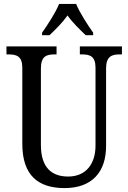

<svg xmlns="http://www.w3.org/2000/svg" viewBox="-20 -951 656 981"><path d="M195 -784V-771H233C264 -801 299 -835 325 -872C351 -835 387 -801 418 -771H456V-784C429 -822 387 -886 369 -931H282C264 -886 222 -822 195 -784ZM310 10C450 10 522 -72 522 -205V-601C522 -664 552 -673 592 -673H603V-714H388V-673H399C439 -673 468 -664 468 -605V-207C468 -117 422 -49 328 -49C246 -49 189 -93 189 -210V-601C189 -664 218 -673 258 -673H269V-714H13V-673H25C64 -673 94 -664 94 -605V-216C94 -53 177 10 310 10Z"/></svg>

Font: Noto Serif Ethiopic Cn
Style: Regular
Weight: 400
Width: 3
Designer: Monotype Design Team
Foundry: Monotype Imaging Inc.
Version: Version 2.102